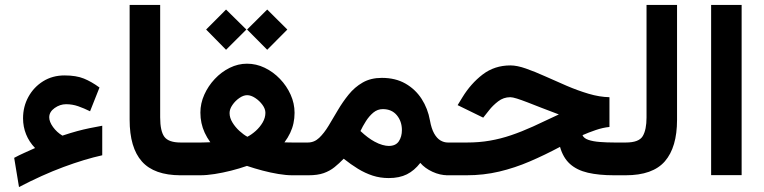

<svg xmlns="http://www.w3.org/2000/svg" viewBox="-20 -702 3059 769"><path d="M177.2 -232.1Q177.2 -254 198.8 -269.3Q220.3 -284.6 244.7 -284.6Q270 -284.6 293.4 -276.4Q316.8 -268.2 340.7 -256.3L378.5 -351.5Q346.9 -374.7 316.1 -387.3Q285.3 -399.9 238.3 -399.9Q190.4 -399.9 152.8 -376.6Q115.3 -353.2 93.8 -314.2Q72.3 -275.1 72.3 -228.3Q72.3 -194.3 84.5 -164.1Q96.6 -133.9 120.4 -109.1Q98.2 -98.9 77.5 -89.8Q56.7 -80.6 36.8 -69.8L56.1 47.2Q148.9 -1.3 234.1 -33Q319.4 -64.6 389.5 -80.1V-198.4Q360.8 -193.2 337.5 -188.4Q314.3 -183.6 289.3 -176.9Q264.4 -170.2 230 -158.8Q207.6 -172.2 192.4 -193.2Q177.2 -214.3 177.2 -232.1Z M499.2 -682.3V-222.6Q499.2 -110.4 548.4 -55.2Q597.5 0 703.7 0H715.9V-131.2H703.7Q655.4 -131.2 638.4 -154Q621.5 -176.8 621.5 -232V-682.3Z M1050.2 -663.8 969.7 -583.7 1050.2 -502.6 1130.8 -583.7ZM885.4 -663.8 805.6 -583.7 885.4 -502.6 966.7 -583.7ZM969.9 -320.8Q985.1 -320.8 1002.2 -309.6Q1019.2 -298.4 1031.1 -282.2Q1043 -266 1043 -250.2Q1043 -230.5 1032.1 -211.7Q1021.1 -192.9 1004.5 -177.9Q987.8 -163 970.9 -154.2Q955.8 -162.3 939.2 -177.4Q922.6 -192.4 911.1 -211.2Q899.5 -230 899.5 -249.2Q899.5 -265.2 911 -281.7Q922.4 -298.3 938.7 -309.5Q955 -320.8 969.9 -320.8ZM1159.8 -250.2Q1159.8 -287.9 1144 -322.9Q1128.2 -358 1101.2 -386.1Q1074.2 -414.2 1040.1 -430.6Q1006.1 -446.9 969.2 -446.9Q933.5 -446.9 900.1 -430.4Q866.7 -413.9 840.3 -385.8Q813.9 -357.8 798.3 -322.9Q782.6 -288 782.6 -251.1Q782.6 -229.4 786.9 -209.4Q791.1 -189.5 799.9 -170.4Q808.7 -151.3 822.3 -132.3Q810.9 -132 801.8 -131.6Q792.7 -131.2 784.9 -131.2Q777 -131.2 768.3 -131.2H696.3V0H781.2Q808.2 0 840 -5Q871.9 -10 905.2 -18.4Q938.4 -26.8 969.1 -37.5Q999.4 -27.3 1031.6 -18.8Q1063.8 -10.3 1094.6 -5.2Q1125.4 0 1150.9 0H1213.4V-131.2H1166.3Q1160.1 -131.2 1152.7 -131.2Q1145.3 -131.2 1137.1 -131.4Q1128.9 -131.5 1119.3 -131.8Q1133.4 -150.8 1142.2 -169.6Q1151.1 -188.3 1155.4 -208.3Q1159.8 -228.3 1159.8 -250.2Z M1215.3 0Q1252.3 0 1276.7 -8.7Q1301.1 -17.4 1319.7 -32.4Q1338.2 -47.3 1356.6 -66.3Q1385 -43.6 1413.7 -26Q1442.4 -8.5 1472.6 1.4Q1502.9 11.2 1536.7 11.2Q1579.7 11.2 1609.6 -3.8Q1639.6 -18.8 1663.4 -49.6Q1681.6 -28.2 1711.9 -14.1Q1742.2 0 1773.4 0H1786.6V-131.2H1773.9Q1758.2 -131.2 1744 -139.6Q1729.7 -148.1 1718.8 -167.5Q1707.9 -186.9 1702.1 -219.3Q1693.6 -267.3 1668.7 -305.9Q1643.7 -344.5 1603.8 -367.3Q1563.9 -390.1 1509.3 -390.1Q1465 -390.1 1432.7 -371.5Q1400.3 -352.9 1376.4 -323.2Q1352.4 -293.6 1333.1 -260.7Q1313.8 -227.7 1295.9 -198.1Q1278 -168.5 1258.3 -149.8Q1238.7 -131.2 1212.9 -131.2H1194.2L1193.8 0ZM1513.2 -265Q1549 -265 1569.4 -240.5Q1589.7 -215.9 1589.7 -181Q1589.7 -154.7 1577.4 -136.1Q1565 -117.5 1537 -117.5Q1526 -117.5 1511.5 -121.6Q1496.9 -125.6 1479.9 -134.9Q1467.1 -141.8 1452.9 -152.4Q1438.8 -162.9 1423.7 -177.2Q1432.7 -196.4 1445.6 -216.7Q1458.4 -236.9 1475.2 -251Q1492.1 -265 1513.2 -265Z M2421 -312.7Q2381.3 -313.5 2337.7 -326.4Q2294 -339.4 2249.9 -358.3Q2205.8 -377.3 2164.1 -396.1Q2122.4 -414.9 2086.7 -427.4Q2051 -440 2024.3 -440Q1960.7 -440 1913.2 -403.7Q1865.7 -367.4 1831.8 -311.8L1812.9 -280.9L1915.4 -230.8L1938.8 -260.3Q1953.6 -279.4 1975.1 -296Q1996.7 -312.7 2023.8 -312.7Q2032.7 -312.7 2050.4 -307.2Q2068 -301.6 2093.2 -291.9Q2118.3 -282.2 2149.8 -269.8Q2181.3 -257.3 2218.3 -243.7Q2161.9 -216.7 2115.5 -195.6Q2069.1 -174.6 2027.1 -160.4Q1985.1 -146.1 1942.2 -138.7Q1899.3 -131.2 1850.1 -131.2H1767.1V0H1848.6Q1917.1 0 1979.5 -14.8Q2042 -29.6 2102.1 -55.5Q2162.2 -81.3 2223 -113.8Q2235.1 -70.4 2262.8 -45.4Q2290.4 -20.5 2334.6 -10.2Q2378.7 0 2439.5 0H2468.3V-131.2H2441.4Q2409.6 -131.2 2382.2 -133.4Q2354.7 -135.5 2336.4 -141.9Q2318.1 -148.3 2313 -160.6Q2336.8 -171.1 2365.6 -181Q2394.4 -190.9 2421 -193.5Z M2448.7 -131.2V0H2485.9Q2594.6 0 2643.1 -56.1Q2691.7 -112.3 2691.7 -222.1V-682.3H2569.5V-231.5Q2569.5 -182.4 2554.3 -156.8Q2539.1 -131.2 2486.4 -131.2Z M2950.4 -682.3H2828.2V-0.5H2950.4Z"/></svg>

Font: Vazirmatn NL
Style: Regular
Weight: 400
Designer: Saber Rastikerdar
Foundry: Saber Rastikerdar
Version: Version 33.003